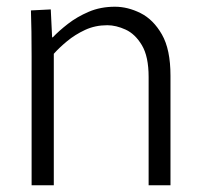

<svg xmlns="http://www.w3.org/2000/svg" viewBox="-20 -551 601 571"><path d="M74 -384Q74 -424 73.5 -456.5Q73 -489 72 -520L131 -523L135 -440H137Q155 -459 182 -480Q209 -501 244 -516Q279 -531 322 -531Q360 -531 398 -512Q436 -493 461.5 -448.5Q487 -404 487 -326V0H422V-322Q422 -383 402 -416.5Q382 -450 353.5 -463Q325 -476 299 -476Q263 -476 233 -462Q203 -448 179.5 -428.5Q156 -409 140 -391V0H74Z"/></svg>

Font: Murecho Light
Style: Regular
Weight: 300
Designer: Neil Summerour
Foundry: Positype
Version: Version 1.010; ttfautohint (v1.8.3)